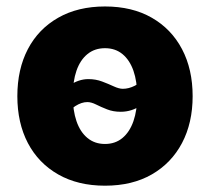

<svg xmlns="http://www.w3.org/2000/svg" viewBox="-20 -570 656 600"><path d="M308.1 10.3Q223.6 10.3 161.9 -24.9Q100.1 -60.1 67.1 -123Q34.2 -186 34.2 -269.5Q34.2 -353.5 67.1 -416.5Q100.1 -479.5 161.9 -514.6Q223.6 -549.8 308.1 -549.8Q393.1 -549.8 454.3 -514.6Q515.6 -479.5 548.8 -416.5Q582 -353.5 582 -269.5Q582 -186 548.8 -123Q515.6 -60.1 454.3 -24.9Q393.1 10.3 308.1 10.3ZM308.1 -120.1Q340.3 -120.1 362.8 -138.9Q385.3 -157.7 397 -191.4Q408.7 -225.1 408.7 -270Q408.7 -315.4 397 -348.9Q385.3 -382.3 362.8 -400.9Q340.3 -419.4 308.1 -419.4Q275.9 -419.4 253.2 -400.9Q230.5 -382.3 219 -349.1Q207.5 -315.9 207.5 -270Q207.5 -225.1 219 -191.4Q230.5 -157.7 253.2 -138.9Q275.9 -120.1 308.1 -120.1ZM173.8 -198.2 128.4 -233.4Q165.5 -281.7 195.6 -302.2Q225.6 -322.8 255.9 -322.8Q279.3 -322.8 299.3 -315.2Q319.3 -307.6 335.7 -300Q352.1 -292.5 363.8 -292.5Q382.3 -292.5 401.1 -302Q419.9 -311.5 440.9 -344.2L486.8 -313Q452.1 -262.2 422.1 -241.5Q392.1 -220.7 357.4 -220.7Q333.5 -220.7 314.5 -228.3Q295.4 -235.8 280.3 -243.4Q265.1 -251 252.9 -251Q234.9 -251 215.3 -238.5Q195.8 -226.1 173.8 -198.2Z"/></svg>

Font: Inter 16pt ExtraBold
Style: Regular
Weight: 800
Version: Version 4.001;git-66647c0bb